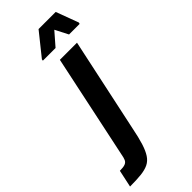

<svg xmlns="http://www.w3.org/2000/svg" viewBox="-390 -738 975 975"><g transform="rotate(-45 97.5 -250.0)"><path d="M-105 197 -85 104Q-59 104 -46.5 99Q-34 94 -29 82.5Q-24 71 -21 53L98 -510H221L113 -4Q102 52 90.5 88.5Q79 125 64.5 147Q50 169 28.5 179.5Q7 190 -25.5 193.5Q-58 197 -105 197ZM34 -568 35 -576 132 -697H255L300 -576L298 -568H222L186 -638L125 -568Z"/></g></svg>

Font: Saira Condensed
Style: Bold Italic
Weight: 700
Width: 3
Italic angle: -12°
Designer: Hector Gatti with collaboration of the Omnibus-Type team
Foundry: Omnibus-Type
Version: Version 1.101